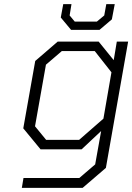

<svg xmlns="http://www.w3.org/2000/svg" viewBox="-20 -725 642 932"><path d="M325 -580 275 -640 287 -705H327L318 -650L343 -620H450L486 -650L496 -705H537L523 -631L463 -580ZM86 187 94 139H365L442 73L471 -89L376 0H177L93 -102L151 -429L260 -523H459L532 -433L547 -523H602L494 90L381 187ZM364 -46 482 -149 521 -374 440 -477H280L203 -411L150 -112L204 -46Z"/></svg>

Font: Tomorrow Light
Style: Italic
Weight: 300
Italic angle: -10°
Designer: Tony de Marco, Monica Rizzolli
Foundry: Just in Type
Version: Version 2.002